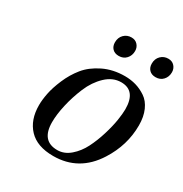

<svg xmlns="http://www.w3.org/2000/svg" viewBox="-163 -805 893 939"><g transform="rotate(30 283.5 -335.0)"><path d="M460 -621Q460 -648 477 -665Q494 -682 519 -682Q541 -682 554 -667.5Q567 -653 567 -633Q567 -607 551 -589.5Q535 -572 509 -572Q486 -572 473 -585.5Q460 -599 460 -621ZM252 -621Q252 -648 269 -665Q286 -682 311 -682Q333 -682 346 -667.5Q359 -653 359 -633Q359 -607 343 -589.5Q327 -572 301 -572Q278 -572 265 -585.5Q252 -599 252 -621ZM84 -169Q84 -199 91.5 -237Q99 -275 119.5 -323Q140 -371 171.5 -410Q203 -449 257 -475.5Q311 -502 378 -502Q411 -502 440.5 -493.5Q470 -485 497.5 -466.5Q525 -448 541 -412Q557 -376 557 -327Q557 -215 494 -116Q413 12 268 12Q177 12 130.5 -37Q84 -86 84 -169ZM181 -129Q181 -23 271 -23Q310 -23 343 -51.5Q376 -80 397 -121.5Q418 -163 433 -212Q448 -261 454 -299.5Q460 -338 460 -362Q460 -467 377 -467Q330 -467 291 -430Q252 -393 229 -338Q206 -283 193.5 -227.5Q181 -172 181 -129Z"/></g></svg>

Font: Lingua Franca
Style: Italic
Weight: 400
Italic angle: -13°
Version: Version 1.19